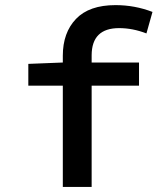

<svg xmlns="http://www.w3.org/2000/svg" viewBox="-20 -738 640 758"><path d="M450.2 -627Q342.3 -627 341.8 -520V-491.2H528.8V-399.9H341.8V0H228V-399.9H91.8V-485.8L228 -491.2V-518.1Q228 -608.9 280 -663.3Q332 -717.8 436 -717.8Q512.2 -717.8 582 -690.9L558.1 -606Q503.9 -627 450.2 -627Z"/></svg>

Font: SourceCodePro-Semibold
Style: Regular
Weight: 600
Monospace: yes
Designer: Paul D. Hunt
Foundry: Adobe Systems Incorporated
Version: Version 1.009;PS 1.000;hotconv 1.0.70;makeotf.lib2.5.5900